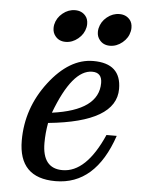

<svg xmlns="http://www.w3.org/2000/svg" viewBox="-52 -745 594 801"><g transform="rotate(5 245.0 -344.0)"><path d="M210 15.1Q55.7 15.1 55.7 -142.1Q55.7 -277.8 140.1 -387.9Q224.6 -498 324.7 -498Q441.4 -498 441.4 -391.1Q441.4 -252 158.7 -224.1Q150.9 -181.2 150.9 -140.1Q150.9 -33.2 235.4 -33.2Q334.5 -33.2 405.8 -195.3H448.7Q377.4 15.1 210 15.1ZM170.9 -268.1Q364.7 -294.4 364.7 -409.2Q364.7 -453.1 323.7 -453.1Q240.2 -453.1 170.9 -268.1ZM387.2 -567.4Q359.4 -567.4 343.8 -587.4Q332.5 -601.1 332.5 -620.6Q332.5 -627.9 334 -635.3Q340.3 -664.1 364 -683.3Q387.7 -702.6 416 -702.6Q443.8 -702.6 460 -683.1Q470.7 -670.4 470.7 -649.4Q470.7 -642.6 469.2 -635.3Q463.4 -606.9 439.5 -587.2Q415.5 -567.4 387.2 -567.4ZM201.7 -567.4Q173.8 -567.4 158.2 -587.4Q147 -601.1 147 -620.6Q147 -627.9 148.4 -635.3Q154.8 -664.1 178.5 -683.3Q202.1 -702.6 230.5 -702.6Q258.3 -702.6 274.4 -683.1Q285.2 -670.4 285.2 -649.4Q285.2 -642.6 283.7 -635.3Q277.8 -606.9 253.9 -587.2Q230 -567.4 201.7 -567.4Z"/></g></svg>

Font: Munson
Style: Italic
Weight: 400
Italic angle: -12°
Designer: Paul James MIller
Foundry: High-Logic / Made with FontCreator
Version: Version 2.10;May 5, 2019;FontCreator 11.5.0.2430 64-bit